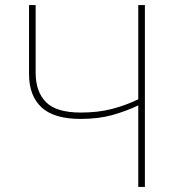

<svg xmlns="http://www.w3.org/2000/svg" viewBox="-20 -734 693 754"><path d="M549 0H523V-320Q474 -297 420.5 -282Q367 -267 296 -267Q192 -267 143 -312.5Q94 -358 94 -443V-714H120V-448Q120 -374 160.5 -333Q201 -292 297 -292Q365 -292 419 -306Q473 -320 523 -344V-714H549Z"/></svg>

Font: Noto Sans Thin
Style: Regular
Weight: 100
Designer: Monotype Design Team
Foundry: Monotype Imaging Inc.
Version: Version 2.007